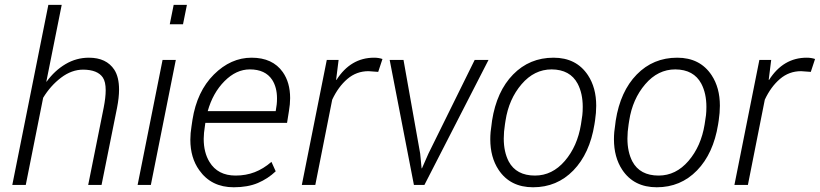

<svg xmlns="http://www.w3.org/2000/svg" viewBox="-20 -782 3467 812"><path d="M409.5 0H353L418.5 -326.5Q427 -370 427 -400.5Q427 -436 415 -454Q393 -487 332 -487.5Q283 -487.5 238.2 -453.5Q193.5 -419.5 162.5 -368.5L89 0H32L184.5 -761.5H241L176 -437L177 -436.5Q211 -483.5 257 -510.8Q303 -538 356 -538Q430 -538 463.5 -487Q483.5 -456 483.5 -403Q483.5 -369.5 475 -326Z M618 0H562L667.5 -528.5H723.5ZM754 -679.5H698L714.5 -761.5H770.5Z M968.5 10Q873.5 10 822.5 -62.5Q785 -115 785 -191Q785 -218.5 790 -248.5L794 -275.5Q813 -395.5 884.5 -466.8Q956 -538 1044 -538Q1133 -538 1176 -477Q1207 -433 1207 -367Q1207 -341.5 1202 -312.5L1194 -262.5H848.5L847 -252Q841.5 -217.5 841.5 -195Q841.5 -137 866 -97Q901 -39.5 976.5 -39.5Q1020 -39.5 1057 -53.8Q1094 -68 1128 -97.5L1146 -57.5Q1113.5 -26.5 1070.8 -8.2Q1028 10 968.5 10ZM1146 -312Q1149 -329 1150.2 -340.2Q1151.5 -351.5 1151.5 -366Q1151.5 -412.5 1131 -444.5Q1102 -488.5 1036.5 -488.5Q979 -488.5 929.5 -438.8Q880 -389 858.5 -312Z M1313.5 0H1256.5L1362 -528.5H1412L1401.5 -444.5L1403 -444Q1463 -538 1562 -538Q1581.5 -538 1597.5 -532.5L1579.5 -478L1538.5 -481Q1487.5 -481 1449 -448Q1410.5 -415 1385 -360.5Z M1775 0H1730.5L1628 -528.5H1686.5L1757 -132.5L1763 -70.5L1764.5 -70L1792 -132.5L1987.5 -528.5H2046Z M2234.5 10Q2137.5 10 2088.5 -64Q2053.5 -117 2053.5 -193Q2053.5 -223 2059 -256L2061 -272Q2080.5 -396 2150 -467Q2219.5 -538 2321 -538Q2417.5 -538 2466.5 -464Q2501.5 -411 2501.5 -335Q2501.5 -305 2496.5 -272L2494 -256Q2474 -132.5 2404.8 -61.2Q2335.5 10 2234.5 10ZM2242.5 -39.5Q2315.5 -39.5 2368.8 -101.5Q2422 -163.5 2437 -256Q2441 -280 2442.8 -295.2Q2444.5 -310.5 2444.5 -330Q2444.5 -387 2423 -428Q2391 -488 2313 -488.5Q2239.5 -488.5 2185.8 -425.8Q2132 -363 2118 -272L2115.5 -256Q2110.5 -224.5 2110.5 -196Q2110.5 -139.5 2131.5 -99Q2163.5 -39.5 2242.5 -39.5Z M2757.5 10Q2660.5 10 2611.5 -64Q2576.5 -117 2576.5 -193Q2576.5 -223 2582 -256L2584 -272Q2603.5 -396 2673 -467Q2742.5 -538 2844 -538Q2940.5 -538 2989.5 -464Q3024.5 -411 3024.5 -335Q3024.5 -305 3019.5 -272L3017 -256Q2997 -132.5 2927.8 -61.2Q2858.5 10 2757.5 10ZM2765.5 -39.5Q2838.5 -39.5 2891.8 -101.5Q2945 -163.5 2960 -256Q2964 -280 2965.8 -295.2Q2967.5 -310.5 2967.5 -330Q2967.5 -387 2946 -428Q2914 -488 2836 -488.5Q2762.5 -488.5 2708.8 -425.8Q2655 -363 2641 -272L2638.5 -256Q2633.5 -224.5 2633.5 -196Q2633.5 -139.5 2654.5 -99Q2686.5 -39.5 2765.5 -39.5Z M3143 0H3086L3191.5 -528.5H3241.5L3231 -444.5L3232.5 -444Q3292.5 -538 3391.5 -538Q3411 -538 3427 -532.5L3409 -478L3368 -481Q3317 -481 3278.5 -448Q3240 -415 3214.5 -360.5Z"/></svg>

Font: Roberto Sans Light
Style: Italic
Weight: 300
Italic angle: -11°
Designer: Google
Version: Version 1.00;June 11, 2020;FontCreator 12.0.0.2522 64-bit; t